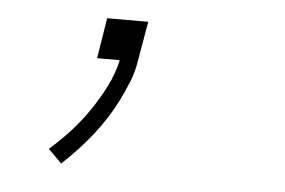

<svg xmlns="http://www.w3.org/2000/svg" viewBox="-34 -124 567 382"><g transform="rotate(5 250.0 67.0)"><path d="M100 215 73 188Q95 169 114.5 147.5Q134 126 150 102.5Q166 79 179 53.5Q192 28 198 1V0H153L166 -81H248L234 0Q231 20 223 40Q215 60 205.5 79Q196 98 184.5 116Q173 134 159.5 151Q146 168 131 184Q116 200 100 215Z"/></g></svg>

Font: Iosevka SS04 Extralight
Style: Italic
Weight: 200
Italic angle: -9°
Monospace: yes
Designer: Belleve Invis
Foundry: Belleve Invis
Version: Version 19.0.0; ttfautohint (v1.8.4)